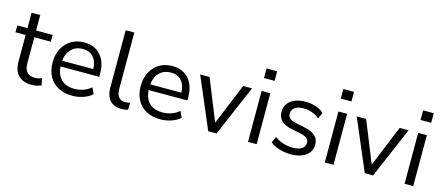

<svg xmlns="http://www.w3.org/2000/svg" viewBox="-49 -1236 4107 1777"><g transform="rotate(15 2005.0 -348.0)"><path d="M278 9Q191 9 147.5 -37Q104 -83 104 -169V-423H7V-488H104V-636H187V-488H346V-423H187V-177Q187 -120 211 -91Q235 -62 289 -62Q306 -62 323 -66Q340 -70 354 -75L368 -11Q354 -3 328 3Q302 9 278 9Z M665 9Q587 9 530 -21.5Q473 -52 442 -108.5Q411 -165 411 -243Q411 -319 441 -376Q471 -433 524.5 -465Q578 -497 648 -497Q716 -497 763.5 -467.5Q811 -438 837 -384.5Q863 -331 863 -255V-225H474V-280H808L791 -266Q791 -346 755 -390.5Q719 -435 650 -435Q600 -435 564.5 -412Q529 -389 510 -348Q491 -307 491 -252V-245Q491 -184 511.5 -142.5Q532 -101 571 -79.5Q610 -58 665 -58Q708 -58 749 -71Q790 -84 826 -115L854 -56Q820 -25 768.5 -8Q717 9 665 9Z M1137 9Q1063 9 1025 -34.5Q987 -78 987 -158V-705H1070V-165Q1070 -132 1079.5 -108.5Q1089 -85 1107.5 -73Q1126 -61 1153 -61Q1166 -61 1177.5 -62.5Q1189 -64 1201 -67L1199 1Q1184 5 1168.5 7Q1153 9 1137 9Z M1509 9Q1431 9 1374 -21.5Q1317 -52 1286 -108.5Q1255 -165 1255 -243Q1255 -319 1285 -376Q1315 -433 1368.5 -465Q1422 -497 1492 -497Q1560 -497 1607.5 -467.5Q1655 -438 1681 -384.5Q1707 -331 1707 -255V-225H1318V-280H1652L1635 -266Q1635 -346 1599 -390.5Q1563 -435 1494 -435Q1444 -435 1408.5 -412Q1373 -389 1354 -348Q1335 -307 1335 -252V-245Q1335 -184 1355.5 -142.5Q1376 -101 1415 -79.5Q1454 -58 1509 -58Q1552 -58 1593 -71Q1634 -84 1670 -115L1698 -56Q1664 -25 1612.5 -8Q1561 9 1509 9Z M1967 0 1759 -488H1849L2019 -67H1998L2171 -488H2256L2047 0Z M2338 -609V-701H2440V-609ZM2348 0V-488H2431V0Z M2757 9Q2719 9 2682.5 1.5Q2646 -6 2615 -19.5Q2584 -33 2561 -52L2587 -111Q2612 -92 2640.5 -79.5Q2669 -67 2699 -61Q2729 -55 2759 -55Q2817 -55 2847.5 -75.5Q2878 -96 2878 -131Q2878 -160 2858.5 -176Q2839 -192 2797 -201L2703 -220Q2639 -234 2607 -266.5Q2575 -299 2575 -351Q2575 -395 2599 -428Q2623 -461 2667 -479Q2711 -497 2769 -497Q2803 -497 2836 -490Q2869 -483 2897.5 -469.5Q2926 -456 2945 -436L2918 -378Q2898 -396 2873.5 -408Q2849 -420 2822.5 -426.5Q2796 -433 2769 -433Q2713 -433 2683 -411.5Q2653 -390 2653 -354Q2653 -326 2671 -309Q2689 -292 2728 -284L2821 -264Q2889 -250 2922.5 -219Q2956 -188 2956 -136Q2956 -91 2931.5 -58.5Q2907 -26 2862.5 -8.5Q2818 9 2757 9Z M3074 -609V-701H3176V-609ZM3084 0V-488H3167V0Z M3467 0 3259 -488H3349L3519 -67H3498L3671 -488H3756L3547 0Z M3838 -609V-701H3940V-609ZM3848 0V-488H3931V0Z"/></g></svg>

Font: Nunito Sans 11pt
Style: Regular
Weight: 400
Version: Version 3.101;gftools[0.9.27]